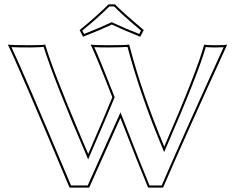

<svg xmlns="http://www.w3.org/2000/svg" viewBox="-20 -853 1083 883"><path d="M735.4 -178.7Q887.7 -529.8 918.9 -647.9Q931.6 -645 970.2 -645Q1012.7 -645 1024.9 -647.9Q830.1 -222.2 730 9.8H661.1Q620.6 -87.4 533.7 -310.5L390.1 9.8H299.8Q65.9 -546.4 16.1 -647.9Q33.7 -645 117.2 -645Q170.9 -645 188 -647.9Q221.2 -532.2 355.5 -215.3Q370.6 -180.2 385.7 -145Q466.8 -332 496.6 -405.8Q422.9 -595.2 397 -647.9Q414.6 -645 478 -645Q556.2 -645 574.2 -647.9Q575.2 -644 578.6 -630.9Q634.3 -420.4 735.4 -178.7ZM641.1 -714.8 625 -684.1Q557.6 -710.4 494.1 -740.2Q441.9 -715.3 361.8 -684.1L346.2 -714.8Q421.4 -775.4 479 -833H508.8Q543.5 -796.9 641.1 -714.8ZM744.1 -174.8 734.9 -153.3 726.1 -174.8Q625.5 -415 566.4 -637.2Q542 -635.3 478 -634.8Q436 -634.8 413.6 -636.2Q440.4 -577.6 505.9 -409.7L507.3 -405.8L505.9 -402.3Q475.1 -327.1 394.5 -141.1L385.3 -119.6L376.5 -141.1Q230.5 -479 180.7 -637.2Q160.6 -635.3 117.2 -634.8Q60.5 -634.8 32.7 -636.2Q88.9 -518.1 306.6 0H383.3L534.2 -336.4L543 -314Q627.9 -94.7 667.5 0H723.6Q823.2 -230.5 1008.3 -635.7Q993.2 -634.8 970.2 -634.8Q940.9 -634.8 926.3 -636.7Q892.1 -515.1 744.1 -174.8ZM628.4 -712.4Q539.1 -787.6 504.9 -823.2H482.9Q427.7 -768.6 358.4 -712.4L366.7 -696.8Q441.4 -726.1 489.7 -749L494.1 -751L498 -749Q558.6 -720.7 620.1 -696.8Z"/></svg>

Font: Linux Biolinum Outline O
Style: Bold
Weight: 700
Designer: Philipp H. Poll
Foundry: Philipp H. Poll
Version: Version 0.9.2